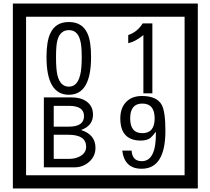

<svg xmlns="http://www.w3.org/2000/svg" viewBox="-20 -980 1195 1090"><path d="M1103 90H53V-960H1103ZM1028 15V-885H128V15ZM497 -656Q497 -442 371 -442Q244 -442 244 -656Q244 -744 265 -789Q294 -855 371 -855Q448 -855 477 -789Q497 -745 497 -656ZM444 -656Q444 -723 435 -752Q420 -809 371 -809Q322 -809 306 -752Q298 -723 298 -656Q298 -587 306 -553Q322 -488 371 -488Q419 -488 435 -554Q444 -587 444 -656ZM845 -450H794V-781Q748 -743 708 -735V-781Q759 -798 790 -847H845ZM522 -141Q522 -93 486.5 -61.5Q451 -30 403 -30H229V-427H388Q439 -427 471 -404Q508 -378 508 -329Q508 -266 440 -242Q522 -216 522 -141ZM457 -321Q457 -379 372 -379H285V-261H371Q457 -261 457 -321ZM469 -147Q469 -215 368 -215H285V-78H371Q408 -78 435 -93Q469 -112 469 -147ZM919 -238Q919 -22 784 -22Q687 -22 674 -125H727Q731 -65 785 -65Q868 -65 865 -232Q844 -205 834 -197Q814 -182 780 -182Q663 -182 663 -308Q663 -366 695.5 -400.5Q728 -435 786 -435Q870 -435 898 -385Q919 -346 919 -238ZM858 -308Q858 -392 788 -392Q719 -392 719 -308Q719 -224 788 -224Q858 -224 858 -308Z"/></svg>

Font: Unicode BMP Fallback SIL
Style: Regular
Weight: 400
Foundry: NRSI, SIL International
Version: Version 5.1 Based on Unicode 5.1